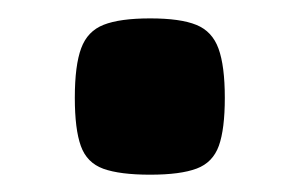

<svg xmlns="http://www.w3.org/2000/svg" viewBox="-20 -434 332 213"><path d="M63 -325.5Q63 -361.6 70.1 -380.6Q77.1 -399.5 95 -406.5Q113 -413.6 146.6 -413.6Q180.2 -413.6 197.8 -406.4Q215.4 -399.3 222.4 -380.1Q229.4 -360.9 229.4 -325.5Q229.4 -290.8 222.8 -272.3Q216.1 -253.7 198.2 -247Q180.2 -240.2 146.6 -240.2Q113 -240.2 94.6 -246.8Q76.3 -253.5 69.7 -272Q63 -290.6 63 -325.5Z"/></svg>

Font: Changa
Style: Regular
Weight: 400
Designer: Eduardo Rodriguez Tunni
Foundry: Eduardo Rodriguez Tunni
Version: Version 3.003